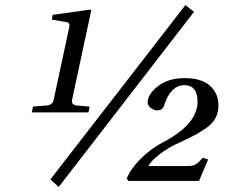

<svg xmlns="http://www.w3.org/2000/svg" viewBox="-20 -718 930 762"><path d="M180 -6 716 -698 750 -671 213 24ZM106 -272 111 -295 162 -299Q189 -300 193 -322L255 -611Q259 -629 241 -631L186 -640L189 -659L339 -680L342 -676L266 -322Q262 -300 288 -299L336 -295L331 -272ZM483 -9Q497 -46 537.5 -87Q578 -128 628 -154Q764 -225 764 -315Q764 -380 711 -380Q685 -380 664.5 -360Q644 -340 632 -301Q626 -280 604 -280Q590 -280 578 -290Q566 -300 566 -312Q566 -344 607 -376Q648 -408 713 -408Q779 -408 813 -378Q847 -348 847 -299Q847 -250 810 -219Q773 -188 696 -154Q648 -133 613 -105.5Q578 -78 569 -59H724Q746 -59 757.5 -66Q769 -73 784 -92L806 -85L770 0H490Z"/></svg>

Font: Heuristica
Style: Italic
Weight: 400
Italic angle: -13°
Version: Version 1.0.2